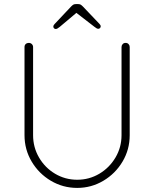

<svg xmlns="http://www.w3.org/2000/svg" viewBox="-20 -910 755 940"><path d="M615 -680V-248Q615 -178 580 -119Q545 -60 486 -25Q427 10 358 10Q288 10 229 -25Q170 -60 135 -119Q100 -178 100 -248V-680Q100 -689 106 -694.5Q112 -700 121 -700Q130 -700 136 -694Q142 -688 142 -680V-248Q142 -189 171 -139Q200 -89 249.5 -59.5Q299 -30 358 -30Q417 -30 466.5 -59.5Q516 -89 545.5 -139Q575 -189 575 -248V-680Q575 -688 580.5 -694Q586 -700 595 -700Q604 -700 609.5 -694Q615 -688 615 -680ZM473 -781Q473 -776 469.5 -772.5Q466 -769 461 -769Q454 -769 442 -779L354 -847L272 -778Q260 -768 253 -768Q248 -768 244.5 -771.5Q241 -775 241 -780Q241 -786 247 -792L328 -878Q335 -885 339.5 -887.5Q344 -890 352 -890H362Q370 -890 374.5 -887.5Q379 -885 386 -878L467 -793Q473 -787 473 -781Z"/></svg>

Font: Quicksand Light
Style: Regular
Weight: 300
Designer: Andrew Paglinawan
Foundry: Andrew Paglinawan
Version: Version 3.000